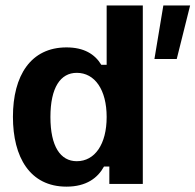

<svg xmlns="http://www.w3.org/2000/svg" viewBox="-20 -687 730 717"><path d="M228.3 10C302.5 10 345 -22.5 368.3 -65H388.3V0H513.3V-666.7H378.3V-445H358.3C334.2 -485 293.3 -510 228.3 -510C95 -510 28.3 -405 28.3 -250.8C28.3 -100 91.7 10 228.3 10ZM640 -466.7 690 -666.7H590L556.7 -466.7ZM266.7 -85C205.8 -85 168.3 -140 168.3 -250C168.3 -360 205.8 -415 266.7 -415C334.2 -415 378.3 -351.7 378.3 -250C378.3 -148.3 334.2 -85 266.7 -85Z"/></svg>

Font: Familjen Grotesk
Style: Bold
Weight: 700
Designer: Anders Wikstroem, Jonas Baeckman, Matilda Gysing, Kristian Moeller
Foundry: Familjen STHLM AB
Version: Version 2.000